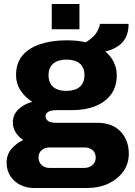

<svg xmlns="http://www.w3.org/2000/svg" viewBox="-20 -740 672 957"><path d="M147 197Q112 197 81 181.5Q50 166 31.5 137.5Q13 109 13 71Q13 29 38.5 0.5Q64 -28 96 -42Q73 -57 58.5 -79.5Q44 -102 44 -130Q44 -169 73 -196Q102 -223 141 -232Q105 -255 82.5 -289Q60 -323 60 -365Q60 -426 92.5 -464Q125 -502 182 -520.5Q239 -539 312 -539Q341 -539 364.5 -536.5Q388 -534 407 -529Q447 -553 462 -579Q477 -605 478 -621H621Q621 -581 607 -553.5Q593 -526 567 -509Q541 -492 505 -483Q532 -461 547 -430.5Q562 -400 562 -365Q562 -308 533.5 -269.5Q505 -231 455 -211Q405 -191 340 -191H262Q234 -191 220.5 -182.5Q207 -174 207 -160Q207 -147 219 -137.5Q231 -128 260 -128H463Q540 -128 581 -84.5Q622 -41 622 26Q622 77 594 115.5Q566 154 519.5 175.5Q473 197 416 197ZM226 97H399Q416 97 429 90.5Q442 84 449.5 72.5Q457 61 457 46Q457 21 441 8Q425 -5 402 -5H226Q203 -5 187.5 8.5Q172 22 172 45Q172 68 187.5 82.5Q203 97 226 97ZM311 -287Q354 -287 377.5 -307Q401 -327 401 -365Q401 -404 377.5 -423.5Q354 -443 311 -443Q270 -443 246 -423.5Q222 -404 222 -365Q222 -340 232 -322.5Q242 -305 262 -296Q282 -287 311 -287ZM238 -594V-720H376V-594Z"/></svg>

Font: Archivo SemiBold ExtraBold
Style: Regular
Weight: 800
Version: Version 2.001